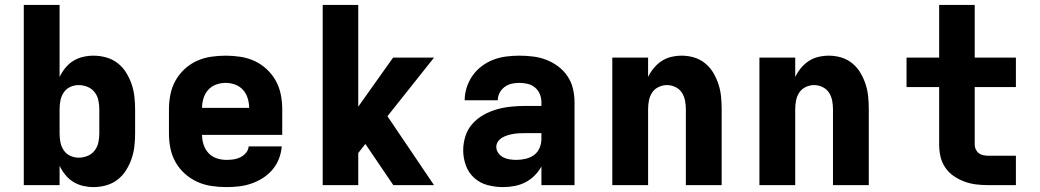

<svg xmlns="http://www.w3.org/2000/svg" viewBox="-20 -755 4240 783"><path d="M361 8Q340 8 318.5 3Q297 -2 278.5 -13.5Q260 -25 246 -42.5Q232 -60 223 -79V0H77V-735H223V-441Q232 -460 246 -477.5Q260 -495 278.5 -506.5Q297 -518 318.5 -523Q340 -528 361 -528Q387 -528 412.5 -521Q438 -514 459 -498Q480 -482 494 -459.5Q508 -437 516.5 -412.5Q525 -388 528 -362Q531 -336 531 -310V-210Q531 -184 528 -158Q525 -132 516.5 -107.5Q508 -83 494 -60.5Q480 -38 459 -22Q438 -6 412.5 1Q387 8 361 8ZM301 -112Q319 -112 336.5 -119Q354 -126 365.5 -140.5Q377 -155 381 -173.5Q385 -192 385 -210V-310Q385 -328 381 -346.5Q377 -365 365.5 -379.5Q354 -394 336.5 -401Q319 -408 301 -408Q283 -408 266.5 -400.5Q250 -393 240 -378Q230 -363 226.5 -345.5Q223 -328 223 -310V-210Q223 -192 226.5 -174.5Q230 -157 240 -142Q250 -127 266.5 -119.5Q283 -112 301 -112Z M903 8Q873 8 842.5 3.5Q812 -1 784.5 -13.5Q757 -26 734 -46.5Q711 -67 696 -93.5Q681 -120 675 -150Q669 -180 669 -210V-310Q669 -340 675 -370Q681 -400 695.5 -426Q710 -452 732.5 -473Q755 -494 782.5 -506.5Q810 -519 840 -523.5Q870 -528 900 -528Q930 -528 960 -523.5Q990 -519 1017.5 -506.5Q1045 -494 1067.5 -473Q1090 -452 1104.5 -426Q1119 -400 1125 -370Q1131 -340 1131 -310V-205H804Q804 -184 810.5 -164.5Q817 -145 830.5 -130.5Q844 -116 863.5 -109.5Q883 -103 903 -103Q918 -103 932.5 -105Q947 -107 960 -113.5Q973 -120 983 -131.5Q993 -143 994 -158H1129Q1127 -132 1117.5 -107.5Q1108 -83 1091 -63Q1074 -43 1052 -29Q1030 -15 1005.5 -6.5Q981 2 955 5Q929 8 903 8ZM804 -315H996Q996 -335 990 -354.5Q984 -374 971 -388.5Q958 -403 939 -410Q920 -417 900 -417Q880 -417 861 -410Q842 -403 829 -388.5Q816 -374 810 -354.5Q804 -335 804 -315Z M1296 0V-735H1441V-320L1583 -520H1750L1560 -281L1750 0H1584L1470 -168L1441 -131V0Z M2032 8H2031Q2000 8 1969 0Q1938 -8 1914.5 -29Q1891 -50 1880 -80Q1869 -110 1869 -142Q1869 -171 1878 -199.5Q1887 -228 1906.5 -250Q1926 -272 1952 -286.5Q1978 -301 2006 -309Q2034 -317 2063.5 -320Q2093 -323 2122 -323H2188V-338Q2188 -355 2181.5 -371Q2175 -387 2162 -398Q2149 -409 2132 -413Q2115 -417 2098 -417Q2082 -417 2066.5 -413.5Q2051 -410 2038 -400.5Q2025 -391 2017.5 -376.5Q2010 -362 2010 -346H1875Q1875 -373 1883.5 -399Q1892 -425 1907.5 -447Q1923 -469 1945 -485.5Q1967 -502 1992 -511.5Q2017 -521 2044 -524.5Q2071 -528 2098 -528Q2126 -528 2154 -524.5Q2182 -521 2208 -511Q2234 -501 2256.5 -484Q2279 -467 2294.5 -444Q2310 -421 2316.5 -393.5Q2323 -366 2323 -338V0H2188V-76Q2177 -56 2160 -39Q2143 -22 2122.5 -11.5Q2102 -1 2078.5 3.5Q2055 8 2032 8ZM2087 -103Q2105 -103 2124 -107.5Q2143 -112 2158 -123Q2173 -134 2180.5 -152Q2188 -170 2188 -189V-212H2122Q2110 -212 2098 -211.5Q2086 -211 2074 -209Q2062 -207 2050.5 -203.5Q2039 -200 2028.5 -194Q2018 -188 2011 -178Q2004 -168 2004 -156Q2004 -142 2012.5 -130.5Q2021 -119 2033 -113Q2045 -107 2059 -105Q2073 -103 2087 -103Z M2477 0V-520H2623V-441Q2632 -460 2646 -477Q2660 -494 2678 -506Q2696 -518 2717.5 -523Q2739 -528 2760 -528Q2786 -528 2811 -520.5Q2836 -513 2856 -496.5Q2876 -480 2889 -458Q2902 -436 2910 -411.5Q2918 -387 2920.5 -361.5Q2923 -336 2923 -310V0H2777V-310Q2777 -328 2773.5 -345.5Q2770 -363 2760.5 -377.5Q2751 -392 2734.5 -400Q2718 -408 2700 -408Q2682 -408 2665.5 -400Q2649 -392 2639.5 -377.5Q2630 -363 2626.5 -345.5Q2623 -328 2623 -310V0Z M3077 0V-520H3223V-441Q3232 -460 3246 -477Q3260 -494 3278 -506Q3296 -518 3317.5 -523Q3339 -528 3360 -528Q3386 -528 3411 -520.5Q3436 -513 3456 -496.5Q3476 -480 3489 -458Q3502 -436 3510 -411.5Q3518 -387 3520.5 -361.5Q3523 -336 3523 -310V0H3377V-310Q3377 -328 3373.5 -345.5Q3370 -363 3360.5 -377.5Q3351 -392 3334.5 -400Q3318 -408 3300 -408Q3282 -408 3265.5 -400Q3249 -392 3239.5 -377.5Q3230 -363 3226.5 -345.5Q3223 -328 3223 -310V0Z M4010 0Q3985 0 3960.5 -3Q3936 -6 3913 -14.5Q3890 -23 3869.5 -37Q3849 -51 3835 -71.5Q3821 -92 3815.5 -116Q3810 -140 3810 -165V-400H3677V-520H3810V-735H3955V-520H4123V-400H3955V-165Q3955 -155 3959.5 -145.5Q3964 -136 3972 -130Q3980 -124 3990 -122Q4000 -120 4010 -120H4123V0Z"/></svg>

Font: Iosevka SS04 Heavy Extended
Style: Regular
Weight: 900
Width: 7
Monospace: yes
Designer: Belleve Invis
Foundry: Belleve Invis
Version: Version 19.0.0; ttfautohint (v1.8.4)